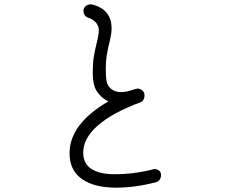

<svg xmlns="http://www.w3.org/2000/svg" viewBox="-20 -833 1040 886"><path d="M723 -26Q723 3 696 9Q601 33 515 33Q415 33 358 -7Q301 -47 301 -126Q301 -261 480 -365Q457 -376 439 -396Q421 -416 415 -438Q408 -462 408 -502Q408 -541 413 -571.5Q418 -602 427 -638Q431 -653 433.5 -668Q436 -683 436 -693Q436 -714 422 -729.5Q408 -745 383 -753Q375 -756 370 -764.5Q365 -773 365 -783Q365 -796 375 -804.5Q385 -813 399 -813Q405 -813 417 -809Q455 -797 475 -770Q495 -743 495 -702Q495 -680 487 -646Q477 -606 472.5 -577.5Q468 -549 468 -512Q468 -476 473 -453Q479 -432 496.5 -420Q514 -408 539 -408Q564 -408 601 -421Q607 -424 614 -424Q628 -424 637.5 -415Q647 -406 647 -392Q647 -381 642 -372.5Q637 -364 628 -361Q499 -313 431.5 -254Q364 -195 364 -129Q364 -77 402.5 -53Q441 -29 508 -29Q598 -29 684 -51Q690 -53 693 -53Q706 -53 714.5 -45.5Q723 -38 723 -26Z"/></svg>

Font: Tsukimi Rounded
Style: Regular
Weight: 400
Designer: Takashi Funayama
Foundry: Takashi Funayama
Version: Version 1.032; ttfautohint (v1.8.3)